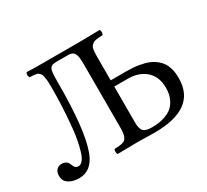

<svg xmlns="http://www.w3.org/2000/svg" viewBox="-133 -852 1154 1070"><g transform="rotate(-30 444.5 -317.5)"><path d="M590.8 -30.8Q634.3 -30.8 667.2 -41Q700.2 -51.3 719 -66.4Q737.8 -81.5 749.3 -103Q760.7 -124.5 764.4 -143.3Q768.1 -162.1 768.1 -183.1Q768.1 -254.9 724.1 -293.9Q680.2 -333 608.9 -333H522V-102.1Q522 -61 536.4 -45.9Q550.8 -30.8 590.8 -30.8ZM437 -122.1V-523.9Q437 -544.4 435.1 -566.9Q431.6 -593.3 420.4 -603.5Q409.2 -613.8 384.8 -613.8H310.1Q299.8 -613.8 295.9 -612.8Q273.9 -609.9 267.6 -592Q261.2 -574.2 261.2 -522.9V-504.9Q261.2 -209.5 216.8 -86.9Q216.3 -84.5 214.6 -80.6Q212.9 -76.7 212.9 -76.2Q177.2 12.2 98.1 12.2Q87.9 12.2 83 11.2Q51.8 8.8 28.8 -7.6Q5.9 -23.9 5.9 -55.2Q5.9 -79.1 18.6 -93Q31.2 -106.9 51.8 -106.9Q86.4 -106.9 97.2 -74.2Q106 -47.9 127.9 -47.9Q143.6 -47.9 156.5 -64.2Q169.4 -80.6 178.2 -110.1Q187 -139.6 193.8 -174.1Q200.7 -208.5 204.6 -251Q208.5 -293.5 211.2 -329.1Q213.9 -364.7 215.1 -403.3Q216.3 -441.9 216.6 -461.7Q216.8 -481.4 216.8 -499Q216.8 -520.5 216.3 -535.6Q215.8 -550.8 213.6 -563.2Q211.4 -575.7 209.5 -583.5Q207.5 -591.3 201.9 -597.2Q196.3 -603 192.1 -606Q188 -608.9 178.2 -610.6Q168.5 -612.3 161.1 -612.8Q153.8 -613.3 139.2 -613.8Q137.2 -616.7 134.8 -624Q133.3 -629.9 134.8 -636.2Q136.2 -643.1 139.2 -647H141.1Q158.7 -645 242.2 -645H479Q560.1 -646 608.9 -647Q614.7 -641.1 612.8 -624Q610.8 -615.7 608.9 -613.8Q579.1 -612.3 565.2 -610.1Q551.3 -607.9 539.8 -598.4Q528.3 -588.9 525.1 -571.8Q522 -554.7 522 -522.9V-373H622.1Q666.5 -373 702.4 -366.9Q738.3 -360.8 762.2 -350.8Q786.1 -340.8 804.2 -325.7Q822.3 -310.5 832 -295.7Q841.8 -280.8 847.7 -261.7Q853.5 -242.7 855.2 -227.3Q856.9 -211.9 856.9 -193.8Q856.9 2 588.9 2Q569.8 2 531.7 1Q493.7 0 480 0Q428.2 0 350.1 2Q348.1 0 346.2 -7.8Q344.2 -24.9 350.1 -30.8Q370.1 -31.7 381.1 -32.7Q392.1 -33.7 403.3 -37.4Q414.6 -41 419.9 -46.4Q425.3 -51.8 429.7 -62.3Q434.1 -72.8 435.5 -86.7Q437 -100.6 437 -122.1Z"/></g></svg>

Font: Common Serif
Style: Regular
Weight: 400
Designer: Philipp H. Poll, Khaled Hosny
Foundry: Stefan Peev, Context Ltd.
Version: Version 1.026